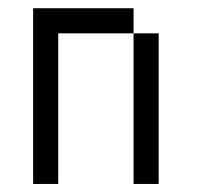

<svg xmlns="http://www.w3.org/2000/svg" viewBox="-20 -458 540 478"><path d="M312.5 -375H375V0H312.5ZM62.5 -437.5H312.5V-375H125V0H62.5Z"/></svg>

Font: Pixel Operator Mono
Style: Regular
Weight: 400
Monospace: yes
Designer: Jayvee Enaguas (HarvettFox96)
Version: 2016.04.25